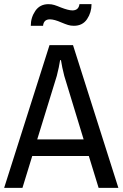

<svg xmlns="http://www.w3.org/2000/svg" viewBox="-21 -903 589 923"><path d="M334 -779Q319 -779 306 -783Q293 -787 274 -795Q240 -810 219 -810Q189 -810 186 -779H127Q127 -819 149 -851Q171 -883 212 -883Q227 -883 240 -879Q253 -875 272 -867Q308 -853 327 -853Q357 -853 361 -883H419Q419 -843 397.5 -811Q376 -779 334 -779ZM134 -153 87 0H-1L217 -686H330L548 0H453L406 -153ZM381 -233 288 -538Q284 -552 278.5 -578.5Q273 -605 272 -614H268Q267 -605 261.5 -578.5Q256 -552 252 -538L158 -233Z"/></svg>

Font: Archivo Narrow
Style: Regular
Weight: 400
Designer: Hector Gatti
Foundry: Omnibus-Type
Version: Version 1.003